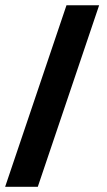

<svg xmlns="http://www.w3.org/2000/svg" viewBox="-26 -654 409 735"><path d="M353.5 -633.8 118.7 61H-6.3L228.5 -633.8Z"/></svg>

Font: Yantramanav
Style: Bold
Weight: 700
Version: Version 1.001;PS 1.0;hotconv 1.0.72;makeotf.lib2.5.5900; ttf